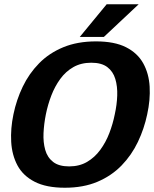

<svg xmlns="http://www.w3.org/2000/svg" viewBox="-20 -870 722 900"><path d="M284 10Q197 10 142.5 -18Q88 -46 62 -94.5Q36 -143 32.5 -205Q29 -267 43 -334Q57 -402 86.5 -463.5Q116 -525 163 -573Q210 -621 276.5 -648.5Q343 -676 430 -676Q517 -676 571 -648.5Q625 -621 651.5 -573Q678 -525 681.5 -463.5Q685 -402 670 -334Q656 -267 626.5 -205Q597 -143 550 -94.5Q503 -46 437 -18Q371 10 284 10ZM304 -90Q352 -90 388 -111Q424 -132 450 -167.5Q476 -203 492.5 -246Q509 -289 518 -334Q528 -379 529.5 -422Q531 -465 520.5 -500Q510 -535 483 -555.5Q456 -576 408 -576Q360 -576 324 -555.5Q288 -535 262.5 -500Q237 -465 220.5 -422Q204 -379 195 -334Q186 -289 184 -246Q182 -203 192 -167.5Q202 -132 229 -111Q256 -90 304 -90ZM630 -850 467 -697H354L480 -850Z"/></svg>

Font: Epunda Sans
Style: Bold Italic
Weight: 700
Italic angle: -12.0243°
Designer: Simon Atzbach
Foundry: typofactur
Version: Version 2.204; ttfautohint (v1.8.4.7-5d5b)